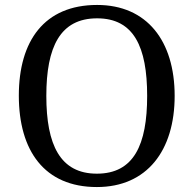

<svg xmlns="http://www.w3.org/2000/svg" viewBox="-20 -745 782 775"><path d="M371 10C573 10 685 -137 685 -358C685 -580 573 -725 372 -725C159 -725 56 -580 56 -359C56 -137 159 10 371 10ZM371 -44C223 -44 167 -160 167 -358C167 -556 223 -671 372 -671C520 -671 574 -556 574 -358C574 -160 520 -44 371 -44Z"/></svg>

Font: Noto Serif Balinese
Style: Regular
Weight: 400
Designer: Monotype Design Team
Foundry: Monotype Imaging Inc.
Version: Version 2.005